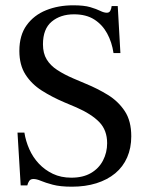

<svg xmlns="http://www.w3.org/2000/svg" viewBox="-20 -692 561 724"><path d="M251 12Q207 12 179 4.5Q151 -3 134.5 -10Q118 -17 106 -17Q95 -17 90 -9.5Q85 -2 83 7H58L46 -192H72Q77 -160 90.5 -129.5Q104 -99 126.5 -75Q149 -51 179.5 -36.5Q210 -22 249 -22Q293 -22 323 -39.5Q353 -57 368.5 -87Q384 -117 384 -152Q384 -201 354.5 -231.5Q325 -262 268 -287L223 -306Q176 -326 137.5 -350.5Q99 -375 76 -411Q53 -447 53 -500Q53 -559 80.5 -597Q108 -635 154 -653.5Q200 -672 256 -672Q297 -672 320.5 -665Q344 -658 358 -651Q372 -644 383 -644Q392 -644 396 -651.5Q400 -659 401 -669H424L434 -492H408Q402 -533 384 -566Q366 -599 335.5 -618.5Q305 -638 259 -638Q208 -638 175 -610.5Q142 -583 142 -525Q142 -491 156 -468Q170 -445 196 -428Q222 -411 257 -396L304 -376Q348 -358 387 -334Q426 -310 450.5 -273Q475 -236 475 -178Q475 -134 459.5 -98.5Q444 -63 414.5 -38.5Q385 -14 343.5 -1Q302 12 251 12Z"/></svg>

Font: Frank Ruhl Libre
Style: Regular
Weight: 400
Designer: Yanek Iontef
Foundry: Fontef
Version: Version 6.004